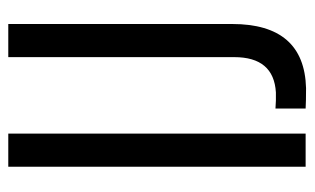

<svg xmlns="http://www.w3.org/2000/svg" viewBox="-164 -576 741 452"><g transform="rotate(-90 206.0 -349.5)"><path d="M118 -700V0H40V-700ZM376 -173Q376 -3 225 1Q194 1 177 0V-71L196 -70H215Q298 -75 298 -168V-700H376Z"/></g></svg>

Font: Adderley Regular
Style: Regular
Weight: 400
Designer: gorohovskiy
Version: Version 1.003 November 13, 2017